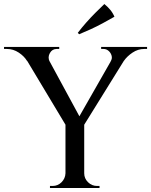

<svg xmlns="http://www.w3.org/2000/svg" viewBox="-37 -933 750 953"><path d="M171 -699 370 -332 294 -304 57 -699ZM381 -322V0H288V-322ZM553 -699H620L373 -301L332 -312ZM512 -628Q521 -642 517 -656.5Q513 -671 502 -680.5Q491 -690 477 -690Q477 -690 471 -690Q465 -690 465 -690V-700H693V-690H679Q648 -690 621 -672Q594 -654 578 -631ZM209 -628 97 -631Q83 -654 56 -672Q29 -690 -3 -690H-17V-700H257V-690Q257 -690 250.5 -690Q244 -690 244 -690Q222 -690 210.5 -669.5Q199 -649 209 -628ZM290 -73V0H211V-10Q211 -10 217 -10Q223 -10 224 -10Q250 -10 268.5 -28.5Q287 -47 288 -73ZM378 -73H381Q381 -47 400 -28.5Q419 -10 445 -10Q445 -10 451 -10Q457 -10 457 -10V0H378ZM349 -770Q368 -795 390.5 -820.5Q413 -846 436.5 -869.5Q460 -893 481 -913Q497 -900 510 -884.5Q523 -869 531 -850Q503 -834 473.5 -818Q444 -802 414.5 -788.5Q385 -775 356 -763Z"/></svg>

Font: Cinzel Eorzea
Style: Regular
Weight: 500
Designer: Natanael Gama
Version: Version 2.000